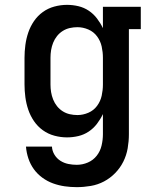

<svg xmlns="http://www.w3.org/2000/svg" viewBox="-20 -558 640 791"><path d="M296 213Q271 213 246.5 209.5Q222 206 198.5 197.5Q175 189 154.5 174Q134 159 119.5 139Q105 119 97 95Q89 71 87 46H194Q195 64 204.5 79.5Q214 95 229 104.5Q244 114 261.5 117.5Q279 121 296 121Q320 121 342 111.5Q364 102 378.5 83.5Q393 65 398.5 41.5Q404 18 404 -5V-88Q394 -67 379.5 -48Q365 -29 345.5 -16Q326 -3 303 2.5Q280 8 256 8Q230 8 204 1Q178 -6 156.5 -21.5Q135 -37 120 -59Q105 -81 96.5 -106Q88 -131 84.5 -157.5Q81 -184 81 -210V-320Q81 -346 84.5 -372.5Q88 -399 96.5 -424Q105 -449 120 -471Q135 -493 156.5 -508.5Q178 -524 204 -531Q230 -538 256 -538Q280 -538 303 -532.5Q326 -527 345.5 -514Q365 -501 379.5 -482Q394 -463 404 -442V-530H560V-438H511V-5Q511 24 506 53Q501 82 488 108Q475 134 454.5 155Q434 176 408.5 189.5Q383 203 354 208Q325 213 296 213ZM299 -84Q322 -84 344 -93.5Q366 -103 380 -122Q394 -141 399 -164Q404 -187 404 -210V-320Q404 -343 399 -366Q394 -389 380 -408Q366 -427 344 -436.5Q322 -446 299 -446Q283 -446 267.5 -442.5Q252 -439 238.5 -430.5Q225 -422 215 -409.5Q205 -397 199 -382Q193 -367 190.5 -351.5Q188 -336 188 -320V-210Q188 -194 190.5 -178.5Q193 -163 199 -148Q205 -133 215 -120.5Q225 -108 238.5 -99.5Q252 -91 267.5 -87.5Q283 -84 299 -84Z"/></svg>

Font: Iosevka Curly Slab SmBdEx
Style: Regular
Weight: 600
Width: 7
Monospace: yes
Designer: Belleve Invis
Foundry: Belleve Invis
Version: Version 11.1.0; ttfautohint (v1.8.3)